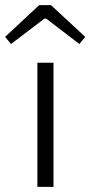

<svg xmlns="http://www.w3.org/2000/svg" viewBox="-58 -730 353 750"><path d="M151 -485V0H88V-485ZM141 -710 275 -586 252 -558 123 -657H115L-15 -558L-38 -586L95 -710Z"/></svg>

Font: Exo 2 Light
Style: Regular
Weight: 300
Designer: Natanael Gama
Foundry: Natanael Gama
Version: Version 2.010